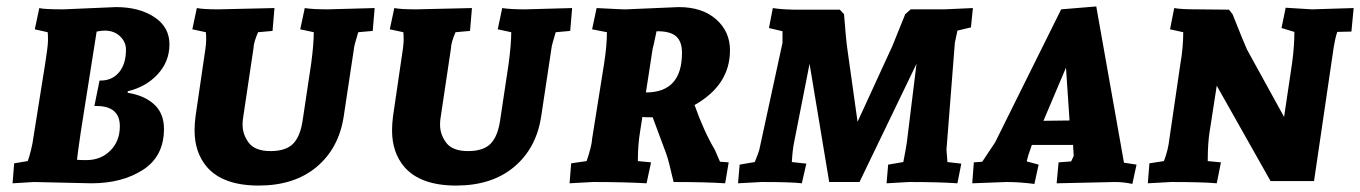

<svg xmlns="http://www.w3.org/2000/svg" viewBox="-20 -565 4222 596"><path d="M177 -536 340 -543Q412 -543 459 -512Q506 -481 506 -427.5Q506 -374 469.5 -334.5Q433 -295 377 -282L376 -277Q428 -269 458.5 -241Q489 -213 489 -165Q489 -80 424 -38Q359 4 264 4Q264 4 86 0L19 4L24 -58L66 -65Q70 -74 76 -98.5Q82 -123 83 -134L120 -366Q129 -422 129 -440.5Q129 -459 128 -465L88 -474L102 -540Q115 -536 177 -536ZM248 -68Q293 -68 322.5 -97.5Q352 -127 352 -173Q352 -236 279 -236H273L289 -315H293Q328 -315 349.5 -340.5Q371 -366 371 -411Q371 -435 352.5 -452.5Q334 -470 305 -470Q294 -470 280 -467L231 -157Q221 -89 219 -69Q231 -68 248 -68Z M622 -47Q584 -92 584 -160Q584 -181 587 -204L611 -368Q620 -423 620 -441Q620 -459 619 -465L577 -474L591 -540Q611 -536 658 -536L832 -540L826 -469L781 -465Q767 -432 767 -416L734 -195Q733 -186 733 -178Q733 -147 752.5 -121.5Q772 -96 820 -96Q868 -96 890.5 -119.5Q913 -143 920 -195L946 -368Q954 -429 954 -465L912 -474L926 -540Q950 -536 998 -536L1143 -540L1137 -469L1092 -465Q1079 -422 1079 -416L1047 -204Q1032 -105 963 -47Q894 11 783 11Q672 11 622 -47Z M1235 -47Q1197 -92 1197 -160Q1197 -181 1200 -204L1224 -368Q1233 -423 1233 -441Q1233 -459 1232 -465L1190 -474L1204 -540Q1224 -536 1271 -536L1445 -540L1439 -469L1394 -465Q1380 -432 1380 -416L1347 -195Q1346 -186 1346 -178Q1346 -147 1365.5 -121.5Q1385 -96 1433 -96Q1481 -96 1503.5 -119.5Q1526 -143 1533 -195L1559 -368Q1567 -429 1567 -465L1525 -474L1539 -540Q1563 -536 1611 -536L1756 -540L1750 -469L1705 -465Q1692 -422 1692 -416L1660 -204Q1645 -105 1576 -47Q1507 11 1396 11Q1285 11 1235 -47Z M1924 -536 2087 -543Q2160 -543 2203 -505Q2246 -467 2246 -409Q2246 -301 2136 -239Q2165 -157 2199 -100L2215 -63L2242 -61L2231 4Q2171 0 2071 0Q2055 -70 2048 -88L2006 -201H1990Q1981 -201 1974 -202L1967 -157Q1960 -116 1960 -65L2001 -61L1987 4Q1919 0 1820 0L1748 4L1753 -58L1801 -65Q1817 -112 1818 -134L1855 -366Q1864 -423 1864 -465L1818 -474L1832 -540L1913 -536Q1918 -536 1924 -536ZM2021 -468H2018Q2007 -415 2006 -414L1985 -278Q2097 -278 2097 -401Q2097 -436 2079 -452Q2061 -468 2021 -468Z M2918 -100 2921 -62 2964 -57 2952 4Q2896 0 2802 0L2732 4L2737 -54L2784 -62Q2792 -102 2795 -123L2825 -367L2648 0H2554L2493 -367L2445 -123Q2440 -99 2438 -62L2483 -57L2469 4Q2438 0 2344 0L2271 4L2276 -54L2323 -62Q2335 -92 2337 -100L2409 -432V-468L2367 -478L2379 -540Q2402 -536 2444 -535H2587L2600 -521Q2606 -441 2611 -408L2642 -187L2750 -422L2790 -521L2807 -536H2911L3000 -540L2994 -480L2952 -470L2944 -432Z M3508 -54 3495 6Q3469 0 3441 0L3260 4L3266 -61L3305 -64L3313 -81L3311 -115H3183L3172 -83L3167 -64L3204 -54L3191 6Q3146 0 3104 0L2998 4L3003 -61L3029 -63L3069 -123L3274 -536L3383 -545L3469 -60ZM3289 -355 3219 -190 3300 -191Z M4182 -540 4175 -467 4131 -466Q4124 -444 4120 -418L4059 -3H3924L3757 -299L3735 -157Q3729 -121 3729 -65L3770 -61L3757 4Q3714 0 3615 0L3543 4L3548 -58L3593 -65Q3606 -98 3610 -134L3644 -366Q3653 -418 3653 -465L3612 -474L3625 -540Q3645 -536 3693 -536L3795 -535L3806 -521Q3843 -428 3851 -411L3966 -202L3991 -370Q3998 -422 3998 -466L3958 -478L3971 -541L4052 -536Z"/></svg>

Font: Andada SC
Style: Bold Italic
Weight: 700
Italic angle: -8.29999°
Designer: Carolina Giovagnoli
Foundry: Carolina Giovagnoli
Version: Version 1.003